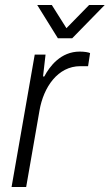

<svg xmlns="http://www.w3.org/2000/svg" viewBox="-20 -743 436 763"><path d="M396 -723H334L244 -631L186 -723H128L210 -591H267ZM26 0H84L137 -304C153 -397 210 -480 299 -480H330L338 -532C332 -535 316 -538 297 -538C221 -538 177 -479 156 -439H151L161 -526H118Z"/></svg>

Font: Archivo ExtraLight
Style: Italic
Weight: 200
Italic angle: -10°
Designer: Hector Gatti
Foundry: Omnibus-Type
Version: Version 2.001